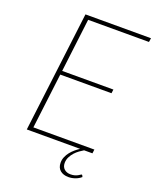

<svg xmlns="http://www.w3.org/2000/svg" viewBox="-158 -795 856 1053"><g transform="rotate(20 270.0 -268.0)"><path d="M179 -680 141 -368H440L437 -345.5H138L98.5 -23H454.5L451.5 0H403Q392.5 6 379 15.8Q365.5 25.5 354 38.2Q342.5 51 334.5 67Q326.5 83 326.5 101.5Q326.5 124 340.8 136.8Q355 149.5 377.5 149.5Q391.5 149.5 401.5 146.5Q411.5 143.5 418.5 139.8Q425.5 136 429.8 132.8Q434 129.5 436.5 129.5Q438.5 129.5 440.5 132.5L444.5 141Q430.5 153.5 411 160.5Q391.5 167.5 371.5 167.5Q341.5 167.5 323.2 152Q305 136.5 305 107.5Q305 89.5 311.8 73.8Q318.5 58 329.2 44.5Q340 31 353.2 19.8Q366.5 8.5 379.5 0H68.5L155 -703H537.5L534 -680Z"/></g></svg>

Font: Lato ExtraLight
Style: Italic
Weight: 275
Italic angle: -7°
Designer: Lukasz Dziedzic with Adam Twardoch and Botio Nikoltchev
Foundry: tyPoland Lukasz Dziedzic
Version: Version 2.015; 2015-08-06; http://www.latofonts.com/